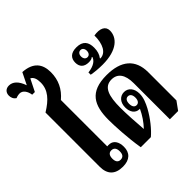

<svg xmlns="http://www.w3.org/2000/svg" viewBox="-276 -1220 1429 1429"><g transform="rotate(-45 438.5 -505.0)"><path d="M209 9C282 9 319 -29 319 -91C319 -145 295 -177 259 -181C248 -182 237 -182 233 -181V-669C295 -721 327 -787 327 -868C327 -954 286 -1012 177 -1019L131 -926C109 -990 75 -1019 35 -1019C2 -1019 -18 -997 -18 -966C-18 -946 -11 -925 10 -912C19 -917 37 -921 50 -921C82 -921 104 -889 110 -848H138L186 -944C210 -932 219 -905 219 -867C219 -788 169 -735 86 -684V-113C86 -36 125 9 209 9ZM233 -40C207 -40 195 -58 195 -89C195 -120 207 -139 233 -139C261 -139 273 -120 273 -89C273 -58 261 -40 233 -40Z M705 6H792L839 -59V-356C839 -491 757 -560 604 -560C427 -560 379 -467 379 -313C379 -258 385 -120 405 0H511C554 -36 607 -101 644 -169C663 -205 681 -245 681 -288C681 -344 650 -379 607 -379C565 -379 532 -347 532 -291C532 -242 557 -207 598 -207H603C580 -158 552 -117 517 -80C511 -157 505 -249 505 -315C505 -438 528 -511 607 -511C670 -511 705 -465 705 -374ZM605 -243C584 -243 572 -260 572 -290C572 -319 584 -336 605 -336C625 -336 638 -319 638 -290C638 -260 625 -243 605 -243Z M639 -635C795 -635 857 -705 857 -776C857 -823 814 -843 749 -832C750 -742 717 -680 659 -680L658 -684C675 -705 684 -734 684 -769C684 -827 660 -865 591 -865C530 -865 505 -834 505 -790C505 -746 530 -720 579 -720C599 -720 612 -724 622 -733L625 -730C618 -704 588 -676 523 -669V-645C557 -639 595 -635 639 -635ZM599 -754C580 -754 568 -769 568 -792C568 -814 580 -829 599 -829C617 -829 629 -814 629 -792C629 -769 617 -754 599 -754Z"/></g></svg>

Font: Noto Serif Thai ExtraCondensed ExtraBold
Style: Regular
Weight: 800
Width: 2
Designer: Monotype Design Team
Foundry: Monotype Imaging Inc.
Version: Version 2.002